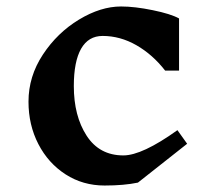

<svg xmlns="http://www.w3.org/2000/svg" viewBox="-20 -563 658 593"><path d="M533 -506V-345H490Q451 -395 401 -423.5Q351 -452 297 -452Q253 -452 230.5 -412.5Q208 -373 208 -297Q208 -205 247.5 -144Q287 -83 361 -83Q419 -83 528 -161L558 -119L406 1Q363 10 303 10Q236 10 182.5 -24.5Q129 -59 98.5 -118Q68 -177 68 -249Q68 -327 112.5 -394.5Q157 -462 224 -502.5Q291 -543 354 -543Q396 -543 452 -531.5Q508 -520 533 -506Z"/></svg>

Font: Inknut Antiqua Medium
Style: Regular
Weight: 500
Designer: Claus Eggers Sørensen
Foundry: Claus Eggers Sørensen
Version: Version 1.003; ttfautohint (v1.8.2) -l 8 -r 50 -G 200 -x 14 